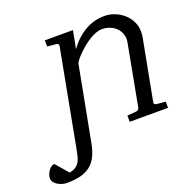

<svg xmlns="http://www.w3.org/2000/svg" viewBox="-330 -839 1210 1220"><g transform="rotate(-20 275.0 -229.0)"><path d="M689 -512.2Q689 -496.1 686 -478L607.9 -65.9Q606.4 -58.6 610.8 -53.2Q615.2 -47.9 627.9 -46.9L684.1 -42V0H424.8V-42L482.9 -46.9Q503.9 -48.3 506.8 -65.9L584 -478Q589.8 -507.8 581.5 -533Q573.2 -558.1 555.7 -575.9Q538.1 -593.8 512.7 -603.8Q487.3 -613.8 459 -613.8Q439.5 -613.8 418 -605.7Q396.5 -597.7 375 -584.5Q353.5 -571.3 333 -554.7Q312.5 -538.1 295.2 -521.5Q277.8 -504.9 265.1 -489.3Q252.4 -473.6 246.1 -462.9L149.9 43.9Q140.6 93.8 123.5 128.9Q106.4 164.1 78.6 186.3Q50.8 208.5 11 218.8Q-28.8 229 -83 229Q-97.2 229 -113.3 224.4Q-129.4 219.7 -143.1 211.4Q-156.7 203.1 -165.8 191.2Q-174.8 179.2 -174.8 165Q-174.8 152.3 -169.7 138.7Q-164.6 125 -156.5 113.8Q-148.4 102.5 -137.9 95.2Q-127.4 87.9 -117.2 87.9L-43.9 172.9Q-17.6 168 -1.5 157Q14.6 146 24.2 129.4Q33.7 112.8 38.8 91.3Q43.9 69.8 48.8 43.9L170.9 -604Q172.4 -612.3 168.5 -617.7Q164.6 -623 150.9 -624L95.2 -628.9V-670.9H285.2L262.2 -550.8Q311 -617.7 371.6 -652.3Q432.1 -687 502.9 -687Q536.6 -687 569.8 -674.6Q603 -662.1 629.6 -639.2Q656.2 -616.2 672.6 -584Q689 -551.8 689 -512.2Z"/></g></svg>

Font: Charis SIL Afr
Style: Italic
Weight: 400
Italic angle: -11°
Foundry: SIL International
Version: Version 5.000